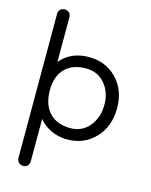

<svg xmlns="http://www.w3.org/2000/svg" viewBox="-133 -773 849 1081"><g transform="rotate(15 292.0 -232.0)"><path d="M309 16C375 16 429 -7 472 -52C515 -97 536 -156 536 -227C536 -296 515 -353 472 -398C429 -442 375 -464 309 -464C240 -464 185 -440 144 -392V-653C144 -676 126 -688 109 -688C89 -688 72 -676 72 -653V187C72 208 88 224 109 224C130 224 144 208 144 187V-59C183 -12 241 16 309 16ZM309 -50C210 -50 144 -110 144 -227C144 -340 210 -398 309 -398C355 -398 392 -382 420 -349C448 -316 462 -275 462 -227C462 -177 448 -135 420 -101C392 -67 355 -50 309 -50Z"/></g></svg>

Font: Dongle Light
Style: Regular
Weight: 300
Designer: Yanghee Ryu
Foundry: Yanghee Ryu
Version: Version 2.000